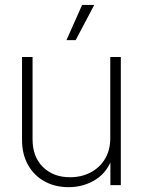

<svg xmlns="http://www.w3.org/2000/svg" viewBox="-20 -755 582 783"><path d="M259.8 8.3Q205.1 8.3 162.1 -15.1Q119.1 -38.6 94.5 -82Q69.8 -125.5 69.8 -185.1V-522.5H112.8V-187Q112.8 -115.7 155 -74Q197.3 -32.2 265.6 -32.2Q312 -32.2 349.1 -51.5Q386.2 -70.8 408 -106.7Q429.7 -142.6 429.7 -191.4V-522.5H472.7V0H430.2V-120.1H440.9Q420.9 -55.2 371.3 -23.4Q321.8 8.3 259.8 8.3ZM251 -591.3 314.9 -734.9H364.3L288.6 -591.3Z"/></svg>

Font: Inter 28pt ExtraLight
Style: Regular
Weight: 250
Designer: Rasmus Andersson
Foundry: rsms
Version: Version 4.001;git-66647c0bb